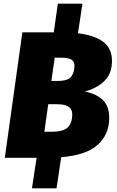

<svg xmlns="http://www.w3.org/2000/svg" viewBox="-20 -854 633 1039"><path d="M439 -359Q499 -347 535 -314.5Q571 -282 571 -215Q571 -128 510 -71.5Q449 -15 311 -3L286 165H153L178 0H6L101 -679H271L293 -834H426L402 -674Q492 -663 539 -627.5Q586 -592 586 -524Q586 -455 544 -415Q502 -375 439 -359ZM307 -542H276L258 -416H292Q348 -416 365.5 -439.5Q383 -463 383 -499Q383 -522 365.5 -532Q348 -542 307 -542ZM288 -290H241L220 -141H258Q323 -141 347 -165Q371 -189 371 -235Q371 -264 350 -277Q329 -290 288 -290Z"/></svg>

Font: Fira Sans Black
Style: Italic
Weight: 900
Italic angle: -8°
Designer: Carrois Corporate & Edenspiekermann AG
Foundry: Carrois Corporate GbR & Edenspiekermann AG
Version: Version 4.203